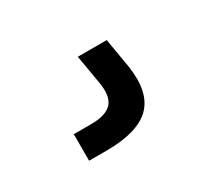

<svg xmlns="http://www.w3.org/2000/svg" viewBox="-48 -71 309 282"><g transform="rotate(-30 106.5 70.0)"><path d="M38.5 140.5V95.5H68Q93 95.5 103 84.8Q113 74 109 50L100.5 0H149.5L158 50Q165 97 143 118.8Q121 140.5 68 140.5Z"/></g></svg>

Font: Big Shoulders Display Thin SemiBold
Style: Regular
Weight: 600
Version: Version 2.002